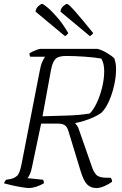

<svg xmlns="http://www.w3.org/2000/svg" viewBox="-24 -951 619 971"><path d="M123 0Q113 0 87.5 -4Q62 -8 35.5 -14Q9 -20 -4 -24Q-2 -29 0.5 -33.5Q3 -38 7 -42L31 -46Q49 -50 62.5 -62Q76 -74 85 -121L177 -593Q182 -622 190.5 -640Q199 -658 204 -664H129Q125 -670 125 -681Q130 -685 141.5 -690.5Q153 -696 164.5 -700Q176 -704 181 -704H468Q490 -699 515.5 -684Q541 -669 554 -656Q558 -645 560.5 -631.5Q563 -618 563 -601Q563 -564 553.5 -520.5Q544 -477 527 -439Q510 -401 488 -380Q473 -369 449 -358Q425 -347 400 -339.5Q375 -332 358 -329L357 -326Q361 -321 366 -315.5Q371 -310 375 -296L440 -110Q449 -82 463 -67Q477 -52 517 -52H536Q538 -49 540.5 -44Q543 -39 543 -32Q526 -19 503.5 -9.5Q481 0 464 0Q434 0 416 -19Q398 -38 384 -85L323 -285Q317 -307 306 -316Q295 -325 272 -326H184L138 -107Q134 -85 127 -70Q120 -55 115 -50L194 -42Q196 -40 197 -33Q198 -26 198 -24Q179 -13 158.5 -6.5Q138 0 123 0ZM191 -363Q250 -365 312 -366.5Q374 -368 430 -377Q450 -397 466.5 -433Q483 -469 493 -511Q503 -553 503 -591Q503 -631 488 -655Q453 -661 403 -664.5Q353 -668 310 -668Q270 -668 255.5 -651.5Q241 -635 234 -598ZM431 -768 282 -892Q283 -908 295.5 -919.5Q308 -931 315 -931Q323 -931 358 -891Q393 -851 447 -784Q446 -780 441 -776Q436 -772 431 -768ZM305 -768 156 -892Q157 -908 169.5 -919.5Q182 -931 189 -931Q195 -931 216.5 -913Q238 -895 266.5 -862Q295 -829 321 -784Q320 -780 315 -776Q310 -772 305 -768Z"/></svg>

Font: Texturina 72pt 72pt Thin
Style: Italic
Weight: 100
Italic angle: -11°
Designer: Guillermo Torres Carreño
Foundry: Omnibus-Type
Version: Version 1.002; ttfautohint (v1.8.3)